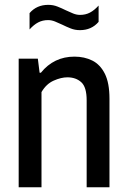

<svg xmlns="http://www.w3.org/2000/svg" viewBox="-20 -792 538 812"><path d="M59 0V-544H140L147.5 -484.5H153Q208 -552.5 295 -552.5Q337 -552.5 370.5 -535.8Q404 -519 423.5 -480Q443 -441 443 -374.5V0H346.5V-368Q346.5 -423.5 323.8 -444.2Q301 -465 265 -465Q238.5 -465 207 -451Q175.5 -437 155.5 -402.5V0ZM318 -664.5Q297 -664.5 278.8 -671.8Q260.5 -679 243.5 -687.5Q227.5 -695 212.8 -701Q198 -707 183.5 -707Q160 -707 141.5 -697.2Q123 -687.5 105 -667.5V-736.5Q135 -771.5 184 -771.5Q205 -771.5 223.2 -764.2Q241.5 -757 258.5 -748.5Q274.5 -741 289.2 -735Q304 -729 318.5 -729Q342 -729 360.5 -738.8Q379 -748.5 397 -768.5V-699.5Q367 -664.5 318 -664.5Z"/></svg>

Font: Encode Sans Cnd Md
Style: Regular
Weight: 500
Width: 3
Designer: Multiple Designers
Foundry: Impallari Type
Version: Version 3.002; ttfautohint (v1.8.3) -l 8 -r 50 -G 200 -x 14 